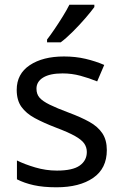

<svg xmlns="http://www.w3.org/2000/svg" viewBox="-20 -786 519 816"><path d="M434 -148Q434 -70 376 -30Q318 10 220 10Q164 10 123.5 1Q83 -8 52 -24V-104Q84 -88 129.5 -74.5Q175 -61 222 -61Q289 -61 319 -82.5Q349 -104 349 -140Q349 -160 338 -176Q327 -192 298.5 -208Q270 -224 217 -244Q165 -264 128 -284Q91 -304 71 -332Q51 -360 51 -404Q51 -472 106.5 -509Q162 -546 252 -546Q301 -546 343.5 -536Q386 -526 423 -510L393 -440Q359 -454 322 -464Q285 -474 246 -474Q192 -474 163.5 -456.5Q135 -439 135 -409Q135 -386 148 -371Q161 -356 191.5 -341Q222 -326 273 -307Q324 -288 360 -268Q396 -248 415 -219.5Q434 -191 434 -148ZM381 -766V-756Q368 -738 343.5 -709.5Q319 -681 290.5 -652.5Q262 -624 238 -606H180V-618Q194 -636 212 -662.5Q230 -689 247 -716.5Q264 -744 275 -766Z"/></svg>

Font: BC Sans
Style: Regular
Weight: 400
Designer: Monotype Design Team
Province of B.C.
Foundry: Monotype Imaging Inc.
Version: Version 2.000;GOOG;noto-source:20170915:90ef993387c0